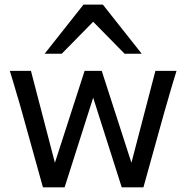

<svg xmlns="http://www.w3.org/2000/svg" viewBox="-20 -801 797 821"><path d="M415 -498 542 -105 644.5 -498H734.9Q726.1 -470.2 719.5 -448Q712.9 -425.8 707 -405.5Q701.2 -385.3 695.6 -366Q689.9 -346.7 683.6 -324.7L593.3 0H500.5L378.4 -383.3L256.3 0H163.6L73.2 -324.7Q67.9 -344.2 62.3 -363.3Q56.6 -382.3 50.5 -402.8Q44.4 -423.3 37.6 -446.8Q30.8 -470.2 22 -498H112.3L214.8 -105L341.8 -498ZM170.9 -571.3 336.9 -781.2H419.9L585.9 -571.3H512.7L378.4 -708L244.1 -571.3Z"/></svg>

Font: Andika APac
Style: Regular
Weight: 400
Designer: Victor Gaultney, Annie Olsen, Julie Remington, Don Collingsworth, Eric Hays, Becca Hirsbrunner
Foundry: SIL International
Version: Version 5.000